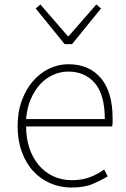

<svg xmlns="http://www.w3.org/2000/svg" viewBox="-20 -828 567 861"><path d="M161 -808 140 -790 270 -630H303L433 -790L412 -808L288 -666H284ZM300 13Q358 13 395.5 -3Q433 -19 463 -37L447 -68Q417 -46 382 -33Q347 -20 302 -20Q256 -20 218 -38Q180 -56 153 -88.5Q126 -121 111.5 -165Q97 -209 97 -261H483Q485 -271 485 -280V-297Q485 -415 432.5 -477.5Q380 -540 286 -540Q242 -540 201 -520.5Q160 -501 128.5 -465Q97 -429 78 -377.5Q59 -326 59 -262Q59 -198 78 -146.5Q97 -95 129.5 -60Q162 -25 206 -6Q250 13 300 13ZM450 -294H97Q101 -344 118 -383.5Q135 -423 160.5 -450.5Q186 -478 218.5 -492.5Q251 -507 286 -507Q361 -507 405.5 -455Q450 -403 450 -294Z"/></svg>

Font: Spoqa Han Sans Neo Thin
Style: Regular
Weight: 100
Designer: [Spoqa Han Sans Neo] Dong-huui Kim  Younghwa Kang  Yujin Lee  [Noto Sans] Ryoko NISHIZUKA  (kana & ideographs); Paul D. 
Foundry: Spoqa (http://www.spoqa-han-sans.com)
Version: Version 1.100;hotconv 1.0.109;makeotfexe 2.5.65596